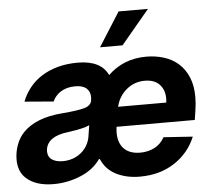

<svg xmlns="http://www.w3.org/2000/svg" viewBox="-62 -837 1031 909"><g transform="rotate(-5 453.0 -383.0)"><path d="M538.7 -615.8H431.8L534.1 -777.3H673.7ZM566.8 10.7Q503.6 10.7 454.5 -13.8Q405.5 -39.1 384.6 -89.1H380.7Q347.3 -40.8 285.5 -15.3Q224.1 10.3 157 10.3Q72.8 10.3 27.3 -30.9Q-8.2 -63.2 -8.2 -120Q-8.2 -155.5 3.9 -189.1Q16 -222.7 39.4 -247.5Q100.5 -310.7 227.3 -320.3Q299 -326 331.7 -335.2Q364 -344.1 367.9 -369.3Q367.9 -371.8 368.1 -373.8Q368.3 -375.7 368.6 -377.5Q369 -379.3 369 -381Q369 -382.8 369 -384.9Q369 -411.6 351.4 -426.8Q333.8 -442.1 298.3 -442.1Q277 -442.1 259.8 -437.3Q242.5 -432.5 229.2 -424Q215.9 -415.5 206.1 -403.9Q196.4 -392.4 190.7 -379.3L52.9 -390.6Q66.8 -426.5 90.6 -456.3Q114.3 -486.2 147.9 -507.5Q181.5 -528.8 224.4 -540.7Q267.4 -552.6 320.3 -552.6Q429.7 -552.6 463.4 -481.2Q538 -552.6 644.9 -552.6Q690.3 -552.6 729.8 -540.1Q769.2 -527.7 798.3 -501.8Q827.4 -475.9 844.1 -436.3Q860.8 -396.7 860.8 -342.3Q860.8 -326.7 859.4 -310.2Q858 -293.7 855.1 -275.6L848.7 -234H476.9V-233.7Q474.8 -218 474.8 -204.5Q474.8 -181.1 481.5 -162.1Q488.3 -143.1 501.2 -129.8Q514.2 -116.5 533.6 -109.4Q552.9 -102.3 578.5 -102.3Q614.7 -102.3 645.2 -117.5Q675.8 -132.8 694.2 -165.5L832.4 -156.2Q801.1 -79.9 731.2 -34.4Q661.6 10.7 566.8 10.7ZM721.2 -327.8Q721.9 -333.1 722.3 -338.2Q722.7 -343.4 722.7 -348.4Q722.7 -388.1 698.5 -414.1Q674.4 -439.6 628.9 -439.6Q578.1 -439.6 540.8 -407.7Q503.9 -376.4 492.5 -327.8ZM209.2 -94.1Q235.1 -94.1 257.1 -101.9Q279.1 -109.7 296 -123.4Q312.9 -137.1 324 -155.4Q335.2 -173.7 339.5 -195L348.7 -252.8Q322.1 -239.3 243.6 -228.7Q149.5 -217.3 139.6 -157.3Q139.2 -154.5 139 -151.8Q138.8 -149.1 138.8 -146.7Q138.8 -120.4 158.7 -106.9Q178.3 -94.1 209.2 -94.1Z"/></g></svg>

Font: Linik Sans
Style: Bold Italic
Weight: 700
Italic angle: 9°
Designer: Fonts by Rasmus Andersson / Changes by Cristiano Sobral with parts from Marc Monis
Foundry: rsms
Version: Version 3.020; ttfautohint (v1.6)